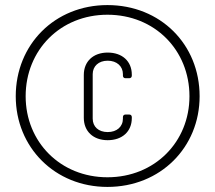

<svg xmlns="http://www.w3.org/2000/svg" viewBox="-20 -728 848 756"><path d="M403 8C612 8 766 -148 766 -349C766 -553 612 -708 403 -708C196 -708 42 -553 42 -349C42 -148 196 8 403 8ZM403 -30C218 -30 81 -169 81 -349C81 -531 218 -670 403 -670C589 -670 726 -531 726 -349C726 -169 589 -30 403 -30ZM404 -176C461 -176 499 -210 499 -263V-267C499 -273 495 -277 489 -277H474C468 -277 464 -273 464 -267V-261C464 -229 440 -208 404 -208C368 -208 345 -229 345 -261V-436C345 -467 368 -489 404 -489C440 -489 464 -467 464 -436V-430C464 -424 468 -420 474 -420H489C495 -420 499 -424 499 -430V-434C499 -487 461 -521 404 -521C347 -521 310 -486 310 -433V-264C310 -211 347 -176 404 -176Z"/></svg>

Font: Barlow Semi Condensed Light
Style: Regular
Weight: 300
Width: 4
Designer: Jeremy Tribby
Foundry: Tribby Type
Version: Version 1.422;hotconv 1.0.109;makeotfexe 2.5.65596